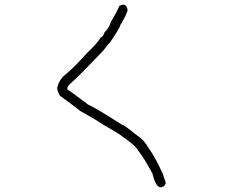

<svg xmlns="http://www.w3.org/2000/svg" viewBox="-20 -674 1040 815"><path d="M502 -654.3Q517.6 -654.3 521.5 -632.8Q521.5 -618.7 490.2 -566.4Q490.2 -557.6 447.3 -494.1Q441.9 -490.2 418 -459Q309.6 -344.7 271.5 -312.5L265.6 -300.8V-294.9Q273.9 -290.5 353.5 -230.5Q393.1 -211.9 498 -144.5Q505.9 -144.5 558.6 -101.6Q591.3 -81.1 611.3 -44.9Q642.1 -1.5 671.9 66.4L683.6 101.6V103.5Q677.2 121.1 662.1 121.1Q641.1 121.1 627 62.5Q593.3 -0.5 566.4 -35.2Q556.6 -55.2 498 -95.7Q487.8 -105 421.9 -142.6Q378.4 -171.4 320.3 -203.1Q305.2 -216.3 234.4 -267.6Q222.7 -288.1 222.7 -300.8Q231.4 -337.9 257.8 -357.4Q299.3 -392.6 349.6 -449.2Q393.6 -490.7 408.2 -515.6Q417 -515.6 423.8 -537.1Q440.9 -551.3 451.2 -582Q478 -626.5 486.3 -648.4Q496.1 -654.3 502 -654.3Z"/></svg>

Font: CEF Fonts CJK
Style: Regular
Weight: 400
Designer: PartyBoss (派对大魔王)
Version: Release 2.25